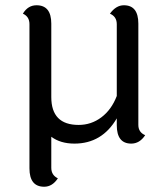

<svg xmlns="http://www.w3.org/2000/svg" viewBox="-20 -537 638 730"><path d="M506 -447V-62Q506 -34 532 -23Q511 9 479 9Q424 9 424 -61V-87Q368 9 263 9Q210 9 175 -17V101Q175 129 200 141Q179 173 148 173Q92 173 92 103V-445Q92 -474 67 -485Q86 -517 119 -517Q175 -517 175 -447V-168Q175 -62 279 -62Q327 -62 365.5 -91Q404 -120 424 -172V-445Q424 -474 398 -485Q421 -517 451 -517Q506 -517 506 -447Z"/></svg>

Font: Laila
Style: Regular
Weight: 400
Designer: Hitesh Malaviya
Foundry: Indian Type Foundry
Version: Version 1.302;PS 1.0;hotconv 1.0.78;makeotf.lib2.5.61930; tt